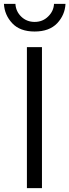

<svg xmlns="http://www.w3.org/2000/svg" viewBox="-39 -976 359 996"><path d="M100.6 0Q100.6 -182.6 100.6 -731.4Q120.1 -731.4 178.7 -731.4Q178.7 -548.8 178.7 0Q159.2 0 100.6 0ZM-18.6 -956.1Q-3.9 -956.1 41 -956.1Q43 -917 71.3 -889.6Q99.6 -862.3 140.6 -862.3Q182.6 -862.3 210.9 -890.6Q239.3 -918 241.2 -956.1Q260.7 -956.1 300.8 -956.1Q297.9 -898.4 257.8 -855.5Q216.8 -812.5 140.6 -812.5Q64.5 -812.5 24.4 -855.5Q-15.6 -898.4 -18.6 -956.1Z"/></svg>

Font: Gothic A1
Style: Regular
Weight: 400
Designer: HanYang I&C Co.,Ltd.
Version: Version 2.50